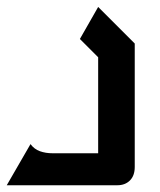

<svg xmlns="http://www.w3.org/2000/svg" viewBox="-193 -207 467 560"><path d="M-173.3 333.3H149.3Q172 333.3 186 319.3Q200 305.3 200 280V-80L93.3 -186.7L40 -93.3L93.3 -40V240H-40Q-60 240 -76.7 234Q-93.3 228 -104 213.3Z"/></svg>

Font: Qahiri
Style: Regular
Weight: 400
Designer: Khaled Hosny
Foundry: Alif Type
Version: Version 3.00